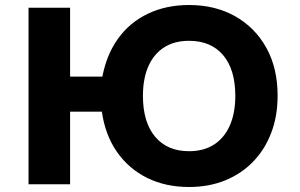

<svg xmlns="http://www.w3.org/2000/svg" viewBox="-20 -736 1199 767"><path d="M735 11Q641 11 567.5 -25.5Q494 -62 447 -129.5Q400 -197 387 -290H260V0H94V-705H260V-430H389Q406 -519 452.5 -583Q499 -647 571.5 -681.5Q644 -716 735 -716Q840 -716 919.5 -671Q999 -626 1044 -545Q1089 -464 1089 -354Q1089 -271 1063 -204Q1037 -137 990 -89Q943 -41 878.5 -15Q814 11 735 11ZM735 -132Q794 -132 835 -158.5Q876 -185 898 -234.5Q920 -284 920 -353Q920 -458 871.5 -515.5Q823 -573 735 -573Q677 -573 636 -547Q595 -521 573 -472Q551 -423 551 -353Q551 -248 599.5 -190Q648 -132 735 -132Z"/></svg>

Font: Nunito Sans 6pt ExtraBold
Style: Regular
Weight: 800
Version: Version 3.101;gftools[0.9.27]